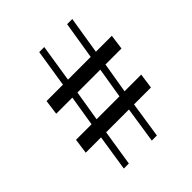

<svg xmlns="http://www.w3.org/2000/svg" viewBox="-210 -904 1039 1039"><g transform="rotate(-45 309.5 -385.0)"><path d="M170 -207H53L65 -293.5H184L212.5 -469H89L100.5 -554.5H226L260 -770H298.5L264.5 -554.5H438.5L473.5 -770H513L478 -554.5H600L588.5 -469H466L436.5 -293.5H564L552 -207H422.5L391 -0.5H352L383.5 -207H209L176.5 -0.5H138ZM397.5 -293.5 426.5 -469H251.5L222.5 -293.5Z"/></g></svg>

Font: Merriweather 120pt SemiBold
Style: Italic
Weight: 600
Italic angle: -7.8°
Version: Version 2.101